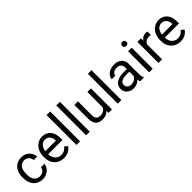

<svg xmlns="http://www.w3.org/2000/svg" viewBox="286 -2073 3407 3407"><g transform="rotate(-45 1989.0 -370.0)"><path d="M280.3 -64Q328.6 -64 364.7 -93.3Q400.9 -122.6 404.8 -166.5H490.2Q487.8 -121.1 459 -80.1Q430.2 -39.1 382.1 -14.6Q334 9.8 280.3 9.8Q172.4 9.8 108.6 -62.3Q44.9 -134.3 44.9 -259.3V-274.4Q44.9 -351.6 73.2 -411.6Q101.6 -471.7 154.5 -504.9Q207.5 -538.1 279.8 -538.1Q368.7 -538.1 427.5 -484.9Q486.3 -431.6 490.2 -346.7H404.8Q400.9 -397.9 366 -430.9Q331.1 -463.9 279.8 -463.9Q210.9 -463.9 173.1 -414.3Q135.3 -364.7 135.3 -271V-253.9Q135.3 -162.6 172.9 -113.3Q210.4 -64 280.3 -64Z M811 9.8Q703.6 9.8 636.2 -60.8Q568.8 -131.3 568.8 -249.5V-266.1Q568.8 -344.7 598.9 -406.5Q628.9 -468.3 682.9 -503.2Q736.8 -538.1 799.8 -538.1Q902.8 -538.1 960 -470.2Q1017.1 -402.3 1017.1 -275.9V-238.3H659.2Q661.1 -160.2 704.8 -112.1Q748.5 -64 815.9 -64Q863.8 -64 897 -83.5Q930.2 -103 955.1 -135.3L1010.3 -92.3Q943.8 9.8 811 9.8ZM799.8 -463.9Q745.1 -463.9 708 -424.1Q670.9 -384.3 662.1 -312.5H926.8V-319.3Q922.9 -388.2 889.6 -426Q856.4 -463.9 799.8 -463.9Z M1219.7 0H1129.4V-750H1219.7Z M1462.4 0H1372.1V-750H1462.4Z M1933.1 -52.2Q1880.4 9.8 1778.3 9.8Q1693.8 9.8 1649.7 -39.3Q1605.5 -88.4 1605 -184.6V-528.3H1695.3V-187Q1695.3 -66.9 1793 -66.9Q1896.5 -66.9 1930.7 -144V-528.3H2021V0H1935.1Z M2256.3 0H2166V-750H2256.3Z M2727.1 0Q2719.2 -15.6 2714.4 -55.7Q2651.4 9.8 2564 9.8Q2485.8 9.8 2435.8 -34.4Q2385.7 -78.6 2385.7 -146.5Q2385.7 -229 2448.5 -274.7Q2511.2 -320.3 2625 -320.3H2712.9V-361.8Q2712.9 -409.2 2684.6 -437.3Q2656.2 -465.3 2601.1 -465.3Q2552.7 -465.3 2520 -440.9Q2487.3 -416.5 2487.3 -381.8H2396.5Q2396.5 -421.4 2424.6 -458.3Q2452.6 -495.1 2500.7 -516.6Q2548.8 -538.1 2606.4 -538.1Q2697.8 -538.1 2749.5 -492.4Q2801.3 -446.8 2803.2 -366.7V-123.5Q2803.2 -50.8 2821.8 -7.8V0ZM2577.1 -68.8Q2619.6 -68.8 2657.7 -90.8Q2695.8 -112.8 2712.9 -147.9V-256.3H2642.1Q2476.1 -256.3 2476.1 -159.2Q2476.1 -116.7 2504.4 -92.8Q2532.7 -68.8 2577.1 -68.8Z M3043 0H2952.6V-528.3H3043ZM2945.3 -668.5Q2945.3 -690.4 2958.7 -705.6Q2972.2 -720.7 2998.5 -720.7Q3024.9 -720.7 3038.6 -705.6Q3052.2 -690.4 3052.2 -668.5Q3052.2 -646.5 3038.6 -631.8Q3024.9 -617.2 2998.5 -617.2Q2972.2 -617.2 2958.7 -631.8Q2945.3 -646.5 2945.3 -668.5Z M3442.9 -447.3Q3422.4 -450.7 3398.4 -450.7Q3309.6 -450.7 3277.8 -375V0H3187.5V-528.3H3275.4L3276.9 -467.3Q3321.3 -538.1 3402.8 -538.1Q3429.2 -538.1 3442.9 -531.2Z M3735.8 9.8Q3628.4 9.8 3561 -60.8Q3493.7 -131.3 3493.7 -249.5V-266.1Q3493.7 -344.7 3523.7 -406.5Q3553.7 -468.3 3607.7 -503.2Q3661.6 -538.1 3724.6 -538.1Q3827.6 -538.1 3884.8 -470.2Q3941.9 -402.3 3941.9 -275.9V-238.3H3584Q3585.9 -160.2 3629.6 -112.1Q3673.3 -64 3740.7 -64Q3788.6 -64 3821.8 -83.5Q3855 -103 3879.9 -135.3L3935.1 -92.3Q3868.7 9.8 3735.8 9.8ZM3724.6 -463.9Q3669.9 -463.9 3632.8 -424.1Q3595.7 -384.3 3586.9 -312.5H3851.6V-319.3Q3847.7 -388.2 3814.5 -426Q3781.2 -463.9 3724.6 -463.9Z"/></g></svg>

Font: Shabnam FD
Style: Regular
Weight: 400
Foundry: DejaVu fonts team - Redesigned by Saber Rastikerdar - Based on Vazir font
Version: Version 5.00;October 20, 2019;FontCreator 12.0.0.2547 64-bit